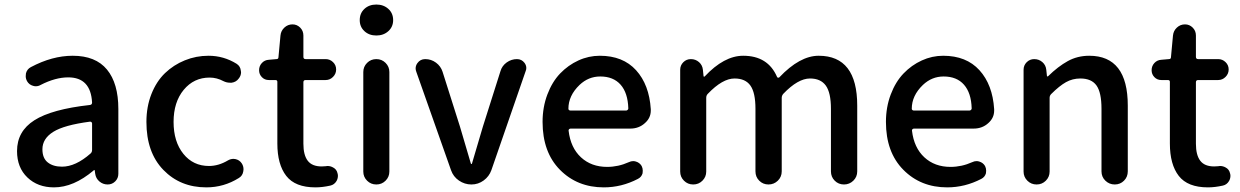

<svg xmlns="http://www.w3.org/2000/svg" viewBox="-20 -809 5440 842"><path d="M216.8 12.7Q145.5 12.7 100.1 -30.8Q54.7 -74.2 54.7 -146.5Q54.7 -233.4 130.9 -281.7Q207 -330.1 374 -348.6Q383.8 -349.6 383.8 -359.4Q377.9 -469.7 279.3 -469.7Q222.7 -469.7 158.2 -436.5Q148.4 -430.7 136.7 -430.7Q130.9 -430.7 125 -432.6Q107.4 -437.5 98.6 -453.1Q92.8 -463.9 92.8 -474.6Q92.8 -481.4 93.8 -487.3Q98.6 -505.9 115.2 -514.6Q209 -564.5 298.8 -564.5Q399.4 -564.5 449.2 -503.9Q499 -443.4 499 -331.1V-46.9Q499 -27.3 485.4 -13.7Q471.7 0 452.1 0Q431.6 0 416 -13.2Q400.4 -26.4 397.5 -46.9L395.5 -61.5Q394.5 -63.5 393.1 -63.5Q391.6 -63.5 390.6 -61.5Q302.7 12.7 216.8 12.7ZM252 -78.1Q311.5 -78.1 377 -135.7Q383.8 -141.6 383.8 -151.4V-267.6Q383.8 -271.5 380.9 -273.4Q378.9 -275.4 376 -275.4Q375 -275.4 374 -275.4Q261.7 -260.7 213.9 -231Q166 -201.2 166 -154.3Q166 -115.2 189.5 -96.7Q212.9 -78.1 252 -78.1Z M884.8 12.7Q770.5 12.7 696.3 -64Q622.1 -140.6 622.1 -274.4Q622.1 -340.8 644 -396.5Q666 -452.1 703.6 -488.3Q741.2 -524.4 790.5 -544.4Q839.8 -564.5 894.5 -564.5Q960.9 -564.5 1017.6 -529.3Q1034.2 -518.6 1036.1 -499Q1037.1 -496.1 1037.1 -492.2Q1037.1 -476.6 1026.4 -463.9Q1015.6 -449.2 996.1 -446.3Q992.2 -446.3 988.3 -446.3Q973.6 -446.3 960 -453.1Q930.7 -468.8 899.4 -468.8Q830.1 -468.8 785.6 -415Q741.2 -361.3 741.2 -274.4Q741.2 -187.5 784.2 -134.3Q827.1 -81.1 896.5 -81.1Q938.5 -81.1 979.5 -105.5Q991.2 -112.3 1003.9 -112.3Q1007.8 -112.3 1012.7 -111.3Q1030.3 -107.4 1040 -92.8Q1047.9 -81.1 1047.9 -66.4Q1047.9 -62.5 1046.9 -57.6Q1043.9 -38.1 1027.3 -28.3Q961.9 12.7 884.8 12.7Z M1363.3 12.7Q1274.4 12.7 1235.4 -37.6Q1196.3 -87.9 1196.3 -179.7V-450.2Q1196.3 -458 1187.5 -458H1159.2Q1140.6 -458 1128.4 -470.7Q1116.2 -483.4 1116.2 -501Q1116.2 -519.5 1128.4 -532.7Q1140.6 -545.9 1159.2 -546.9L1192.4 -549.8Q1201.2 -549.8 1201.2 -558.6L1210 -653.3Q1211.9 -673.8 1227.1 -688Q1242.2 -702.1 1262.7 -702.1Q1282.2 -702.1 1296.4 -688Q1310.5 -673.8 1310.5 -653.3V-559.6Q1310.5 -549.8 1320.3 -549.8H1408.2Q1426.8 -549.8 1440.4 -536.6Q1454.1 -523.4 1454.1 -504.4Q1454.1 -485.4 1440.4 -471.7Q1426.8 -458 1408.2 -458H1320.3Q1310.5 -458 1310.5 -448.2V-178.7Q1310.5 -128.9 1329.6 -104Q1348.6 -79.1 1390.6 -79.1Q1398.4 -79.1 1408.2 -80.1Q1412.1 -81.1 1416 -81.1Q1429.7 -81.1 1441.4 -74.2Q1456.1 -66.4 1460 -49.8Q1461.9 -43.9 1461.9 -38.1Q1461.9 -26.4 1456.1 -15.6Q1446.3 1 1428.7 4.9Q1393.6 12.7 1363.3 12.7Z M1573.2 -56.6V-493.2Q1573.2 -516.6 1589.8 -533.2Q1606.4 -549.8 1630.4 -549.8Q1654.3 -549.8 1670.9 -533.2Q1687.5 -516.6 1687.5 -493.2V-56.6Q1687.5 -33.2 1670.9 -16.6Q1654.3 0 1630.4 0Q1606.4 0 1589.8 -16.6Q1573.2 -33.2 1573.2 -56.6ZM1557.6 -720.7Q1557.6 -751 1578.1 -770Q1598.6 -789.1 1630.4 -789.1Q1662.1 -789.1 1683.1 -770Q1704.1 -751 1704.1 -720.7Q1704.1 -691.4 1683.1 -672.4Q1662.1 -653.3 1630.4 -653.3Q1598.6 -653.3 1578.1 -672.4Q1557.6 -691.4 1557.6 -720.7Z M1958 -62.5 1805.7 -494.1Q1802.7 -502 1802.7 -508.8Q1802.7 -521.5 1810.5 -532.2Q1823.2 -549.8 1844.7 -549.8Q1871.1 -549.8 1892.1 -534.2Q1913.1 -518.6 1920.9 -494.1L1997.1 -253.9Q2006.8 -220.7 2044.9 -91.8Q2045.9 -89.8 2047.9 -89.8Q2049.8 -89.8 2049.8 -91.8Q2087.9 -220.7 2097.7 -253.9L2174.8 -497.1Q2181.6 -520.5 2202.1 -535.2Q2222.7 -549.8 2247.1 -549.8Q2267.6 -549.8 2280.3 -533.2Q2288.1 -522.5 2288.1 -510.7Q2288.1 -503.9 2285.2 -497.1L2134.8 -62.5Q2125 -35.2 2101.1 -17.6Q2077.1 0 2047.4 0Q2017.6 0 1992.7 -17.1Q1967.8 -34.2 1958 -62.5Z M2627.9 12.7Q2511.7 12.7 2435.5 -64.5Q2359.4 -141.6 2359.4 -274.4Q2359.4 -338.9 2380.4 -394.5Q2401.4 -450.2 2436.5 -486.8Q2471.7 -523.4 2516.6 -543.9Q2561.5 -564.5 2610.4 -564.5Q2711.9 -564.5 2769.5 -501Q2827.1 -437.5 2834 -330.1Q2834 -327.1 2834 -324.2Q2834 -292 2808.6 -269.5Q2782.2 -245.1 2744.1 -245.1H2482.4Q2478.5 -245.1 2475.6 -242.2Q2472.7 -239.3 2473.6 -235.4Q2482.4 -161.1 2527.8 -119.1Q2573.2 -77.1 2642.6 -77.1Q2691.4 -77.1 2737.3 -97.7Q2747.1 -102.5 2756.8 -102.5Q2762.7 -102.5 2768.6 -100.6Q2785.2 -95.7 2793.9 -81.1Q2798.8 -71.3 2798.8 -60.5Q2798.8 -54.7 2797.9 -48.8Q2793 -32.2 2777.3 -24.4Q2706.1 12.7 2627.9 12.7ZM2472.7 -332Q2472.7 -329.1 2474.6 -327.1Q2477.5 -324.2 2481.4 -324.2H2725.6Q2729.5 -324.2 2732.4 -327.1Q2735.4 -330.1 2735.4 -333Q2735.4 -334 2735.4 -334Q2733.4 -401.4 2701.7 -437.5Q2669.9 -473.6 2612.3 -473.6Q2560.5 -473.6 2521.5 -436.5Q2472.7 -389.6 2472.7 -332Z M2962.9 -56.6V-502.9Q2962.9 -522.5 2976.6 -536.1Q2990.2 -549.8 3009.8 -549.8Q3030.3 -549.8 3045.4 -536.6Q3060.5 -523.4 3062.5 -502.9L3065.4 -474.6Q3066.4 -472.7 3067.9 -472.7Q3069.3 -472.7 3070.3 -473.6Q3155.3 -564.5 3239.3 -564.5Q3347.7 -564.5 3387.7 -471.7Q3388.7 -468.8 3392.1 -468.3Q3395.5 -467.8 3397.5 -469.7Q3487.3 -564.5 3570.3 -564.5Q3739.3 -564.5 3739.3 -345.7V-57.6Q3739.3 -33.2 3722.2 -16.6Q3705.1 0 3681.2 0Q3657.2 0 3640.6 -16.6Q3624 -33.2 3624 -57.6V-332Q3624 -402.3 3601.6 -433.6Q3579.1 -464.8 3532.2 -464.8Q3479.5 -464.8 3415 -397.5Q3408.2 -389.6 3408.2 -379.9V-57.6Q3408.2 -33.2 3391.1 -16.6Q3374 0 3350.1 0Q3326.2 0 3309.6 -16.6Q3293 -33.2 3293 -57.6V-332Q3293 -402.3 3271 -433.6Q3249 -464.8 3201.2 -464.8Q3148.4 -464.8 3084 -397.5Q3077.1 -390.6 3077.1 -379.9V-56.6Q3077.1 -33.2 3060.5 -16.6Q3043.9 0 3020 0Q2996.1 0 2979.5 -16.6Q2962.9 -33.2 2962.9 -56.6Z M4133.8 12.7Q4017.6 12.7 3941.4 -64.5Q3865.2 -141.6 3865.2 -274.4Q3865.2 -338.9 3886.2 -394.5Q3907.2 -450.2 3942.4 -486.8Q3977.5 -523.4 4022.5 -543.9Q4067.4 -564.5 4116.2 -564.5Q4217.8 -564.5 4275.4 -501Q4333 -437.5 4339.8 -330.1Q4339.8 -327.1 4339.8 -324.2Q4339.8 -292 4314.5 -269.5Q4288.1 -245.1 4250 -245.1H3988.3Q3984.4 -245.1 3981.4 -242.2Q3978.5 -239.3 3979.5 -235.4Q3988.3 -161.1 4033.7 -119.1Q4079.1 -77.1 4148.4 -77.1Q4197.3 -77.1 4243.2 -97.7Q4252.9 -102.5 4262.7 -102.5Q4268.6 -102.5 4274.4 -100.6Q4291 -95.7 4299.8 -81.1Q4304.7 -71.3 4304.7 -60.5Q4304.7 -54.7 4303.7 -48.8Q4298.8 -32.2 4283.2 -24.4Q4211.9 12.7 4133.8 12.7ZM3978.5 -332Q3978.5 -329.1 3980.5 -327.1Q3983.4 -324.2 3987.3 -324.2H4231.4Q4235.4 -324.2 4238.3 -327.1Q4241.2 -330.1 4241.2 -333Q4241.2 -334 4241.2 -334Q4239.3 -401.4 4207.5 -437.5Q4175.8 -473.6 4118.2 -473.6Q4066.4 -473.6 4027.3 -436.5Q3978.5 -389.6 3978.5 -332Z M4468.8 -56.6V-502.9Q4468.8 -522.5 4482.4 -536.1Q4496.1 -549.8 4515.6 -549.8Q4536.1 -549.8 4551.3 -536.6Q4566.4 -523.4 4568.4 -502.9L4571.3 -475.6Q4572.3 -473.6 4573.7 -473.6Q4575.2 -473.6 4576.2 -474.6Q4620.1 -517.6 4662.6 -541Q4705.1 -564.5 4756.8 -564.5Q4925.8 -564.5 4925.8 -345.7V-57.6Q4925.8 -33.2 4909.2 -16.6Q4892.6 0 4868.7 0Q4844.7 0 4827.6 -16.6Q4810.5 -33.2 4810.5 -57.6V-332Q4810.5 -403.3 4788.6 -434.1Q4766.6 -464.8 4717.8 -464.8Q4683.6 -464.8 4654.8 -448.7Q4626 -432.6 4589.8 -396.5Q4583 -389.6 4583 -379.9V-56.6Q4583 -33.2 4566.4 -16.6Q4549.8 0 4525.9 0Q4502 0 4485.4 -16.6Q4468.8 -33.2 4468.8 -56.6Z M5277.3 12.7Q5188.5 12.7 5149.4 -37.6Q5110.4 -87.9 5110.4 -179.7V-450.2Q5110.4 -458 5101.6 -458H5073.2Q5054.7 -458 5042.5 -470.7Q5030.3 -483.4 5030.3 -501Q5030.3 -519.5 5042.5 -532.7Q5054.7 -545.9 5073.2 -546.9L5106.4 -549.8Q5115.2 -549.8 5115.2 -558.6L5124 -653.3Q5126 -673.8 5141.1 -688Q5156.2 -702.1 5176.8 -702.1Q5196.3 -702.1 5210.4 -688Q5224.6 -673.8 5224.6 -653.3V-559.6Q5224.6 -549.8 5234.4 -549.8H5322.3Q5340.8 -549.8 5354.5 -536.6Q5368.2 -523.4 5368.2 -504.4Q5368.2 -485.4 5354.5 -471.7Q5340.8 -458 5322.3 -458H5234.4Q5224.6 -458 5224.6 -448.2V-178.7Q5224.6 -128.9 5243.7 -104Q5262.7 -79.1 5304.7 -79.1Q5312.5 -79.1 5322.3 -80.1Q5326.2 -81.1 5330.1 -81.1Q5343.8 -81.1 5355.5 -74.2Q5370.1 -66.4 5374 -49.8Q5376 -43.9 5376 -38.1Q5376 -26.4 5370.1 -15.6Q5360.4 1 5342.8 4.9Q5307.6 12.7 5277.3 12.7Z"/></svg>

Font: Gen Jyuu GothicX Medium
Style: Regular
Weight: 500
Designer: Ryoko NISHIZUKA (kana &amp; ideographs); Paul D. Hunt (Latin, Greek &amp; Cyrillic); Wenlong ZHANG (bopomofo); Sandoll C
Version: Version 1.058.20140828